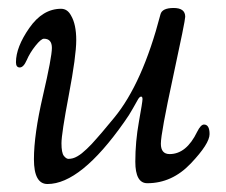

<svg xmlns="http://www.w3.org/2000/svg" viewBox="-20 -450 565 481"><path d="M20 -294Q20 -332 53.5 -380Q87 -428 133 -428Q149 -428 158 -411Q171 -389 171 -349.5Q171 -310 152.5 -212.5Q134 -115 134 -91Q134 -67 140 -59.5Q146 -52 151.5 -52Q157 -52 162.5 -53.5Q168 -55 174 -58.5Q180 -62 185 -66Q190 -70 197.5 -77Q205 -84 209.5 -89Q214 -94 222.5 -103.5Q231 -113 236 -119Q251 -137 266 -155Q337 -241 382 -414Q386 -430 415 -430Q444 -430 444 -408Q444 -398 413.5 -257Q383 -116 383 -90Q383 -64 405 -64Q447 -64 474 -120Q483 -138 491 -138Q505 -138 505 -114Q505 -90 458 -40.5Q411 9 349 9Q319 9 319 -45Q319 -95 328 -145Q337 -195 337 -201.5Q337 -208 333.5 -208Q330 -208 326 -201.5Q322 -195 313 -178.5Q304 -162 291 -144Q182 11 99 11Q65 11 65 -51Q65 -113 87.5 -210Q110 -307 110 -330Q110 -353 90 -353Q83 -353 69 -335.5Q55 -318 47 -299.5Q39 -281 29.5 -281Q20 -281 20 -294Z"/></svg>

Font: Sorts Mill Goudy
Style: Italic
Weight: 400
Italic angle: -7.40001°
Version: Version 003.101